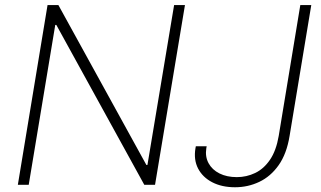

<svg xmlns="http://www.w3.org/2000/svg" viewBox="-20 -748 1301 777"><path d="M728.5 -727.5 607.4 0H564L208 -647H203.6L96.2 0H52.2L172.4 -727.5H216.3L572.3 -80.6H576.7L684.6 -727.5ZM931.2 9.8Q877.9 9.8 839.1 -10.3Q800.3 -30.3 781.7 -65.9Q763.2 -101.6 771 -147.9L772.5 -156.2H816.4L814.9 -147.9Q809.6 -114.3 824 -87.6Q838.4 -61 868.2 -46.1Q897.9 -31.2 938.5 -31.2Q977.5 -31.2 1012.5 -47.9Q1047.4 -64.5 1072.5 -101.3Q1097.7 -138.2 1107.9 -197.8L1195.3 -727.5H1239.7L1151.9 -197.8Q1140.1 -125.5 1107.7 -79.6Q1075.2 -33.7 1029.3 -12Q983.4 9.8 931.2 9.8Z"/></svg>

Font: Inter Tight ExtraLight
Style: Italic
Weight: 250
Italic angle: -9.39999°
Designer: Rasmus Andersson
Foundry: rsms
Version: Version 3.004